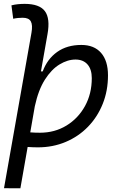

<svg xmlns="http://www.w3.org/2000/svg" viewBox="-20 -763 626 1007"><path d="M178.7 9.8Q152.8 9.8 125 7.8L86.9 224.6L1 224.1L145 -590.8Q152.3 -631.8 141.6 -650.9Q130.9 -669.9 99.1 -669.9Q86.9 -669.9 74.5 -668.7Q62 -667.5 49.3 -664.6L40 -734.9Q57.1 -739.3 74.5 -741Q91.8 -742.7 109.4 -742.7Q187 -742.7 215.6 -704.3Q244.1 -666 229 -583L194.8 -388.7H204.1Q228 -453.6 279.8 -490.5Q331.5 -527.3 406.7 -527.3Q473.6 -527.3 510 -485.8Q546.4 -444.3 546.4 -367.7Q546.4 -287.1 518.8 -218.3Q491.2 -149.4 441.4 -98.1Q391.6 -46.9 324.5 -18.6Q257.3 9.8 178.7 9.8ZM138.7 -68.8Q162.1 -66.9 189.5 -66.9Q267.1 -66.9 328.6 -104.5Q390.1 -142.1 425.8 -206.8Q461.4 -271.5 461.4 -353Q461.4 -399.4 439 -425Q416.5 -450.7 376 -450.7Q334.5 -450.7 292.2 -425Q250 -399.4 215.6 -345.5Q181.2 -291.5 162.6 -205.6Z"/></svg>

Font: Cascadia Code NF SemiLight
Style: Italic
Weight: 350
Italic angle: -10°
Monospace: yes
Designer: Aaron Bell
Foundry: Saja Typeworks
Version: Version 2404.023; ttfautohint (v1.8.4)